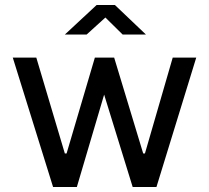

<svg xmlns="http://www.w3.org/2000/svg" viewBox="-20 -747 835 767"><path d="M470 -609H563L439 -727H366L239 -609H326L401 -677ZM764 -517H670L559 -134H552L436 -517H359L246 -134H239L125 -517H31L192 0H287L396 -369L510 0H605Z"/></svg>

Font: United Sans Medium
Style: Regular
Weight: 500
Designer: Pablo Impallari, Rodrigo Fuenzalida (Modified by Dan O. Williams)
Version: Version 1.000;PS 001.000;hotconv 1.0.88;makeotf.lib2.5.64775